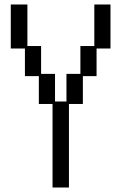

<svg xmlns="http://www.w3.org/2000/svg" viewBox="-20 -807 540 855"><path d="M214 -344H153V-468H91V-591H28V-787H102V-602H163V-478H225V-355H276V-478H338V-602H400V-787H472V-591H410V-468H349V-344H287V28H214Z"/></svg>

Font: DotGothic16
Style: Regular
Weight: 400
Designer: Fontworks Inc.
Foundry: Fontworks Inc.
Version: Version 1.100